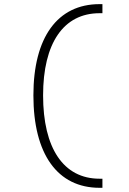

<svg xmlns="http://www.w3.org/2000/svg" viewBox="-20 -811 626 929"><path d="M461.9 97.7H475.6V53.7H461.9C287.1 53.7 188.5 -93.8 188.5 -349.6C188.5 -601.6 287.1 -747.1 461.9 -747.1H475.6V-791H461.9C258.3 -791 141.6 -630.4 141.6 -349.6C141.6 -64.9 258.3 97.7 461.9 97.7Z"/></svg>

Font: Cascadia Mono PL ExtraLight
Style: Regular
Weight: 200
Monospace: yes
Designer: Aaron Bell
Foundry: Saja Typeworks
Version: Version 2404.023